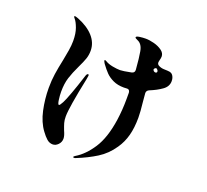

<svg xmlns="http://www.w3.org/2000/svg" viewBox="-140 -963 1279 1185"><g transform="rotate(20 500.0 -370.5)"><path d="M863 -600Q863 -564 830 -541Q798 -518 751 -499Q734 -491 735 -474L740 -417Q747 -356 747 -318Q747 -252 733.5 -201Q720 -150 691 -108Q652 -50 596 -15Q540 20 470 48Q463 51 458 51Q452 51 452 47Q452 43 462 37Q519 3 565 -67.5Q611 -138 629 -260Q639 -330 639 -403V-443Q637 -463 621 -463L599 -462Q558 -462 528 -476Q498 -490 479 -509.5Q460 -529 438 -559Q429 -573 429 -578Q429 -582 433 -582Q435 -582 442 -578Q461 -566 490.5 -560.5Q520 -555 540 -555Q558 -555 613 -566Q633 -571 631 -591Q625 -668 618 -706Q610 -753 578 -766Q561 -773 561 -778Q561 -786 582.5 -789Q604 -792 623 -792Q648 -792 678.5 -784Q709 -776 731 -760Q753 -744 753 -721Q753 -711 747 -689Q746 -686 746 -681Q746 -668 758 -662Q773 -654 791 -653Q800 -652 816 -652Q832 -652 842.5 -646Q853 -640 859 -624Q863 -615 863 -600ZM369 -457 365 -432Q323 -231 323 -172Q323 -148 328 -130.5Q333 -113 343 -87Q357 -57 357 -38Q357 -15 341 1.5Q325 18 306 18Q284 18 266.5 2.5Q249 -13 231 -38Q195 -86 179.5 -157.5Q164 -229 164 -302Q164 -351 170.5 -394.5Q177 -438 189 -494Q196 -528 201.5 -562.5Q207 -597 207 -625Q207 -674 194.5 -708Q182 -742 169 -757Q167 -760 164 -763.5Q161 -767 161 -769Q161 -773 166 -773Q170 -773 187 -767Q255 -740 292 -698.5Q329 -657 329 -605Q329 -577 320.5 -552Q312 -527 293 -488Q269 -438 256.5 -398.5Q244 -359 244 -306Q244 -281 248 -252.5Q252 -224 259 -224Q265 -224 278 -249Q288 -267 308 -321.5Q328 -376 347 -436Q352 -453 355.5 -458.5Q359 -464 364 -464Q369 -464 369 -457ZM760 -625Q760 -635 747 -643Q734 -640 733 -628Q737 -620 743.5 -617Q750 -614 757 -618Q760 -620 760 -625Z"/></g></svg>

Font: Shippori Mincho B1 ExtraBold
Style: Regular
Weight: 800
Designer: FONTDASU
Foundry: FONTDASU / Google Inc. / but / Adobe
Version: Version 3.110; ttfautohint (v1.8.3)